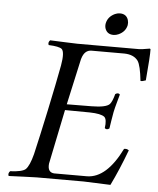

<svg xmlns="http://www.w3.org/2000/svg" viewBox="-56 -853 746 906"><g transform="rotate(5 317.0 -400.0)"><path d="M412.6 -752.9Q419.4 -784.7 451.7 -799.8Q463.4 -805.2 475.6 -805.2Q506.3 -805.2 515.1 -777.3Q518.6 -765.1 516.6 -752.9Q509.8 -721.2 477.1 -706.5Q465.3 -701.2 453.6 -701.2Q422.9 -701.2 413.6 -729Q410.2 -740.7 412.6 -752.9ZM379.9 -356.9Q448.2 -357.4 465.3 -375Q476.6 -387.2 486.3 -423.8Q499.5 -433.1 508.3 -423.8Q505.4 -411.6 499 -390.1Q489.7 -357.4 485.8 -337.9Q482.4 -321.3 479 -297.9Q476.1 -275.4 473.1 -259.8Q460 -250.5 451.2 -259.8Q457 -300.8 444.3 -312.5Q427.2 -326.2 373.5 -327.1L256.8 -328.1Q256.8 -328.1 204.1 -71.8Q203.6 -69.8 203.6 -68.8Q199.7 -28.3 231.4 -25.9H387.7Q480 -27.3 550.3 -169.9Q562.5 -172.4 570.8 -166.5Q572.3 -165.5 573.2 -165Q538.1 -70.8 501 4.9Q500 4.9 374 0H151.9Q136.7 0 91.8 2Q43 4.4 19 4.9Q13.2 -6.8 23.9 -18.1Q80.6 -20.5 96.7 -34.7Q114.7 -51.8 129.4 -108.9Q148.9 -191.9 176.3 -320.8Q204.6 -454.6 219.7 -536.1Q231 -600.1 215.8 -614.3Q202.6 -625 153.3 -627Q147.5 -638.7 158.2 -649.9Q183.1 -649.4 230 -647Q272 -645 287.1 -645H579.1Q591.8 -645 630.4 -651.9Q633.3 -650.4 633.8 -648.9Q634.8 -618.2 624.5 -501Q608.4 -494.6 599.6 -496.1Q591.8 -568.8 577.6 -589.8Q557.6 -617.2 513.2 -618.2H357.4Q324.7 -618.2 312.5 -578.6Q311.5 -575.7 311 -574.2L262.7 -356Z"/></g></svg>

Font: Linux Libertine Display Slanted O
Style: Slanted
Weight: 400
Designer: Philipp H. Poll
Foundry: Philipp H. Poll
Version: Version 5.0.9